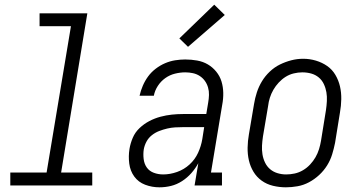

<svg xmlns="http://www.w3.org/2000/svg" viewBox="-20 -792 1540 820"><path d="M24 0V-55H179L283 -680H149V-735H353L241 -55H374V0Z M661 8Q661 8 661 8Q661 8 661 8Q629 8 600 -3Q571 -14 553.5 -38Q536 -62 532 -93.5Q528 -125 533 -156Q537 -180 547 -203.5Q557 -227 576 -245Q595 -263 618 -275Q641 -287 665.5 -293.5Q690 -300 714 -302.5Q738 -305 762 -305H861L869 -353Q872 -370 872.5 -386.5Q873 -403 868.5 -418.5Q864 -434 855 -446.5Q846 -459 833 -467.5Q820 -476 804 -479.5Q788 -483 771 -483Q750 -483 727.5 -477.5Q705 -472 686 -458.5Q667 -445 654 -425Q641 -405 637 -383H576Q581 -405 590 -426Q599 -447 612.5 -465.5Q626 -484 645 -498.5Q664 -513 685 -522Q706 -531 728 -534.5Q750 -538 771 -538Q797 -538 822 -533.5Q847 -529 867.5 -517Q888 -505 903.5 -486Q919 -467 926 -444Q933 -421 933.5 -395.5Q934 -370 929 -344L881 -55H928V0H811L827 -95Q815 -73 797.5 -53Q780 -33 757.5 -18.5Q735 -4 710.5 2Q686 8 661 8ZM677 -47Q706 -47 736 -57.5Q766 -68 789.5 -89.5Q813 -111 826 -139.5Q839 -168 844 -198L852 -249H762Q745 -249 728 -248Q711 -247 694 -243Q677 -239 660 -232.5Q643 -226 628.5 -214.5Q614 -203 605.5 -187Q597 -171 594 -154Q591 -134 593.5 -113Q596 -92 607 -76.5Q618 -61 637 -54Q656 -47 677 -47ZM783 -592 746 -628 895 -772 940 -728Z M1201 8Q1173 8 1146 1.5Q1119 -5 1097.5 -20.5Q1076 -36 1062.5 -58.5Q1049 -81 1043 -107Q1037 -133 1037.5 -161.5Q1038 -190 1043 -218L1065 -348Q1069 -373 1077 -397.5Q1085 -422 1098.5 -444.5Q1112 -467 1132 -486Q1152 -505 1175.5 -516.5Q1199 -528 1224 -534.5Q1249 -541 1275 -541Q1303 -541 1329.5 -533Q1356 -525 1377.5 -510Q1399 -495 1412.5 -472Q1426 -449 1432 -423Q1438 -397 1437.5 -368.5Q1437 -340 1432 -312L1411 -182Q1406 -157 1398.5 -132.5Q1391 -108 1377 -85.5Q1363 -63 1343 -44.5Q1323 -26 1299.5 -13.5Q1276 -1 1250.5 3.5Q1225 8 1201 8ZM1202 -47Q1220 -47 1238.5 -51Q1257 -55 1274 -65Q1291 -75 1304.5 -89.5Q1318 -104 1327.5 -120.5Q1337 -137 1342.5 -155Q1348 -173 1351 -191L1372 -321Q1375 -341 1376 -360.5Q1377 -380 1374 -398Q1371 -416 1363 -433Q1355 -450 1341 -461.5Q1327 -473 1309 -478Q1291 -483 1271 -483Q1253 -483 1234.5 -478.5Q1216 -474 1200 -464Q1184 -454 1170.5 -439.5Q1157 -425 1147.5 -408.5Q1138 -392 1132.5 -374.5Q1127 -357 1125 -339L1103 -209Q1100 -189 1099 -170Q1098 -151 1101 -132.5Q1104 -114 1112 -97.5Q1120 -81 1133.5 -69.5Q1147 -58 1165 -52.5Q1183 -47 1202 -47Z"/></svg>

Font: Iosevka Slab Light Oblique
Style: Regular
Weight: 300
Italic angle: -9°
Monospace: yes
Designer: Belleve Invis
Foundry: Belleve Invis
Version: Version 11.1.1; ttfautohint (v1.8.3)